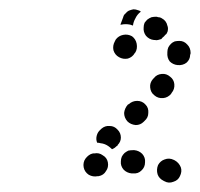

<svg xmlns="http://www.w3.org/2000/svg" viewBox="-20 -620 430 413"><path d="M367 -241Q372 -251 369 -260Q365 -270 356 -275L354 -276Q344 -281 334 -277Q325 -274 320 -265Q316 -255 319 -245Q322 -236 332 -231L334 -230Q343 -225 353 -229Q363 -232 367 -241ZM212 -271Q210 -281 201 -286Q193 -292 183 -290H180Q175 -289 171 -286Q167 -283 164 -279Q161 -275 160 -270Q159 -265 160 -260Q162 -250 171 -244Q180 -239 190 -241H192Q203 -243 208 -252Q214 -260 212 -271ZM292 -271Q293 -281 286 -289Q279 -296 269 -297H266Q261 -297 256 -296Q252 -294 248 -291Q244 -287 242 -283Q240 -278 240 -273Q239 -263 246 -255Q253 -248 263 -247H266Q277 -246 284 -253Q292 -260 292 -271ZM221 -299Q218 -302 214 -305Q206 -311 196 -312Q193 -313 189 -313Q186 -320 188 -328Q190 -336 196 -341L198 -343Q206 -350 216 -349Q226 -349 233 -341Q240 -334 240 -324Q240 -315 233 -308Q233 -308 233 -307Q232 -306 230 -305L229 -304Q227 -302 225 -301Q223 -300 221 -299ZM254 -359Q261 -352 272 -351Q282 -351 289 -358L291 -360Q299 -367 299 -377Q300 -388 293 -395Q286 -403 275 -403Q265 -403 257 -396L255 -395Q248 -387 247 -377Q247 -367 254 -359ZM312 -415Q320 -408 331 -409Q341 -410 348 -418L349 -420Q356 -428 355 -439Q354 -449 346 -455Q338 -462 328 -461Q317 -460 311 -452L309 -450Q302 -442 303 -432Q304 -421 312 -415ZM362 -480Q373 -479 381 -485Q389 -492 389 -502Q390 -504 390 -506Q390 -517 383 -524Q376 -532 366 -532Q361 -532 356 -531Q351 -529 348 -526Q344 -522 342 -518Q340 -513 340 -508Q340 -508 340 -507Q339 -496 345 -488Q352 -481 362 -480ZM264 -542Q255 -547 245 -545Q235 -543 229 -535Q228 -533 227 -531Q222 -522 224 -512Q227 -502 236 -497Q245 -492 255 -494Q265 -497 270 -506Q270 -506 271 -507Q276 -515 274 -526Q272 -536 264 -542ZM294 -543Q288 -551 289 -561Q289 -566 291 -571Q294 -575 297 -578Q301 -581 306 -583Q311 -584 316 -584Q318 -584 320 -583Q325 -583 329 -580Q333 -578 336 -574Q339 -570 340 -565Q342 -560 341 -555Q341 -553 340 -551Q339 -549 338 -547Q335 -545 333 -542Q329 -539 327 -536Q324 -535 320 -534Q316 -533 313 -534Q312 -534 311 -534Q301 -535 294 -543ZM239 -567 245 -583Q246 -588 250 -591Q253 -595 257 -597Q262 -599 267 -600Q272 -600 277 -598Q278 -598 280 -597Q281 -596 283 -595Q275 -589 271 -580Q267 -573 266 -565Q263 -566 260 -567Q250 -569 241 -567Q240 -567 239 -567Z"/></svg>

Font: FRB American Cursive Guidelines Arrows Dotted Black
Style: Bold Italic
Weight: 900
Italic angle: -25°
Version: Version 2.0;Modular Font Editor K font №1